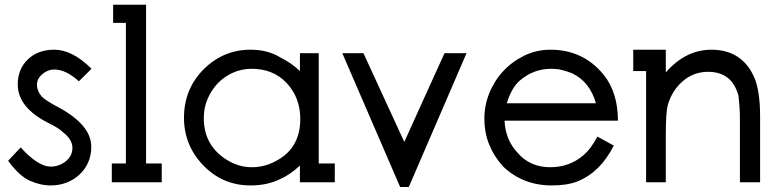

<svg xmlns="http://www.w3.org/2000/svg" viewBox="-20 -750 3210 790"><path d="M190 13Q145.5 13 102 -6.8Q58.5 -26.5 13.5 -88.5L65 -143.5Q137 -64.5 188.5 -64.5Q223 -64.5 250.5 -86.2Q278 -108 278 -142Q278 -176 238.5 -206.5Q224 -222 178 -244.5Q53 -308 53 -402.5Q53 -465.5 94.5 -505.5Q136 -545.5 203 -545.5Q278 -545.5 356.5 -467L304.5 -415.5Q251.5 -464 203 -464Q176.5 -464 154.2 -445Q132 -426 132 -401Q132 -377 150 -355Q162.5 -339 224 -306.5Q287.5 -272 321.5 -231.8Q355.5 -191.5 355.5 -146Q355.5 -110 342.5 -81.2Q329.5 -52.5 307 -31.5Q284.5 -10.5 254.2 1.2Q224 13 190 13Z M498 -77.5V-656H445.5V-730.5H581V-77.5H645.5V0H440V-77.5Z M1214 -68.5Q1172 -30 1132.5 -13Q1106 0 1075.8 6.5Q1045.5 13 1010.5 13Q896 13 816 -70Q737 -152.5 737 -265.5Q737 -382.5 817 -464Q898.5 -545.5 1010.5 -545.5Q1081 -545.5 1131 -515Q1181 -490 1214 -457.5V-531H1291.5V-77.5H1357.5V0H1214ZM1015.5 -467Q975 -467 938.8 -451Q902.5 -435 876.2 -407.5Q850 -380 834.2 -343.2Q818.5 -306.5 818.5 -264.5Q818.5 -147.5 919.5 -88.5Q965.5 -62 1015.5 -62Q1070.5 -62 1117 -88.5Q1215.5 -140.5 1215.5 -260.5Q1215.5 -348.5 1159 -409Q1103.5 -467 1015.5 -467Z M1388.5 -531H1475.5L1643.5 -166Q1684 -256 1726.2 -348.8Q1768.5 -441.5 1809 -531H1899.5L1662 19.5H1626.5Z M2056 -253.5Q2059.5 -174.5 2110 -121Q2161 -62 2243.5 -62Q2322.5 -62 2379 -110Q2411 -136.5 2438 -188L2505.5 -151Q2450.5 -42 2357 -4Q2315 13 2250.5 13Q2132 13 2050.5 -64.5Q2012.5 -106.5 1992.8 -155.2Q1973 -204 1973 -263Q1973 -316.5 1993.5 -367.2Q2014 -418 2050.8 -457.5Q2087.5 -497 2137.5 -521.2Q2187.5 -545.5 2245 -545.5Q2380.5 -545.5 2464.5 -441.5Q2522.5 -368.5 2522.5 -253.5ZM2333.5 -448.5Q2311 -457.5 2291.2 -462.2Q2271.5 -467 2249 -467Q2175.5 -467 2120 -419.5Q2086 -391.5 2065 -325H2432Q2407 -414 2333.5 -448.5Z M3024.5 -253.5Q3024.5 -289.5 3022.5 -314.2Q3020.5 -339 3018.5 -356Q2992 -454.5 2893.5 -454.5Q2834 -454.5 2790 -416.5Q2746 -378.5 2729 -322Q2723.5 -303.5 2721.5 -272Q2719.5 -240.5 2719.5 -198.5V0H2638.5V-457.5H2585.5V-545.5H2719.5V-452Q2801 -545.5 2907.5 -545.5Q2971 -545.5 3015.5 -516Q3060 -486.5 3083.5 -431Q3094.5 -407.5 3101 -366.2Q3107.5 -325 3107.5 -272V0H3024.5Z"/></svg>

Font: MM Phetkon
Style: Regular
Weight: 400
Designer: Khon Soe Zaw Thu
Version: Version 1.00 July 15, 2016, initial release